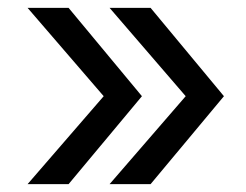

<svg xmlns="http://www.w3.org/2000/svg" viewBox="-20 -499 625 487"><path d="M451 -255 258 -479H362L548 -255L362 -32H258ZM50 -32 243 -255 50 -479H154L340 -255L154 -32Z"/></svg>

Font: Varela
Style: Regular
Weight: 400
Designer: Joe Prince
Foundry: Joe Prince
Version: Version 1.000